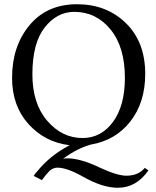

<svg xmlns="http://www.w3.org/2000/svg" viewBox="-20 -678 739 907"><path d="M331 -622Q249 -622 191 -548Q133 -474 133 -327Q133 -189 203 -107.5Q273 -26 370 -26Q458 -26 514 -102.5Q570 -179 570 -310Q570 -456 502 -539Q434 -622 331 -622ZM666 -329Q666 -194 596 -104.5Q526 -15 409 5Q344 23 278 72Q285 70 298 70Q360 70 452 114Q534 152 577 152Q634 152 664 115L681 127Q624 209 537 209Q463 209 369 155Q296 114 251 114Q234 114 216 127Q197 146 178 173L139 153Q147 140 157 130Q217 56 309 8Q192 -6 114.5 -92Q37 -178 37 -310Q37 -460 119.5 -559Q202 -658 344 -658Q483 -658 574.5 -569Q666 -480 666 -329Z"/></svg>

Font: Fedorovsk Unicode
Style: Medium
Weight: 500
Designer: Aleksandr Andreev and Nikita Simmons
Version: Version 3.2